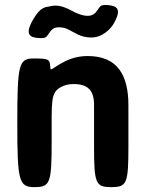

<svg xmlns="http://www.w3.org/2000/svg" viewBox="-20 -768 600 788"><path d="M282 -423C341 -423 366 -397 366 -337V-169C366 -15 372 0 437 0C501 0 507 -15 507 -168V-336C507 -460 462 -538 340 -538C305 -538 276 -530 250 -518C185 -485 188 -470 186 -498C184 -525 178 -528 118 -528C57 -528 51 -504 51 -264C51 -24 57 0 122 0C186 0 192 -17 192 -187C192 -356 188 -385 227 -409C242 -418 260 -423 282 -423ZM341 -703C328 -703 316 -706 305 -710C277 -720 274 -727 244 -738C233 -742 221 -745 207 -745C199 -745 192 -744 185 -742C165 -738 146 -740 116 -688C81 -628 101 -614 138 -612C175 -609 169 -618 190 -643C197 -651 207 -656 220 -656C233 -656 244 -654 254 -650C285 -636 309 -614 354 -614C370 -614 385 -618 398 -625C417 -635 434 -650 446 -670C481 -730 461 -744 424 -747C387 -750 393 -741 372 -716C364 -708 354 -703 341 -703Z"/></svg>

Font: Asimov Print
Style: A
Weight: 500
Designer: Google
Version: Version 2.000980: 2014